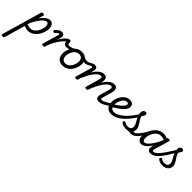

<svg xmlns="http://www.w3.org/2000/svg" viewBox="210 -2228 4391 4391"><g transform="rotate(45 2406.0 -32.0)"><path d="M-72 515Q-88 515 -102 508Q-116 501 -110 483L168 -484Q174 -503 183.5 -509Q193 -515 212 -515Q242 -515 251 -506Q260 -497 254 -477L218 -353Q257 -409 295 -445.5Q333 -482 370 -500.5Q407 -519 442 -519Q496 -519 528.5 -477Q561 -435 561 -361Q561 -314 547 -262.5Q533 -211 506 -161.5Q479 -112 440 -71.5Q401 -31 352 -7Q303 17 244 17Q213 17 182 8Q151 -1 122 -16L-24 489Q-28 502 -38.5 508.5Q-49 515 -72 515ZM141 -85Q172 -71 200 -66Q228 -61 252 -61Q293 -61 326.5 -79.5Q360 -98 386.5 -129.5Q413 -161 431.5 -199Q450 -237 459.5 -275.5Q469 -314 469 -346Q469 -374 463 -394.5Q457 -415 445 -427Q433 -439 414 -439Q379 -439 337 -405.5Q295 -372 249.5 -305.5Q204 -239 156 -141Z M676 -383Q657 -397 659 -408Q661 -419 669 -430Q690 -454 714.5 -474.5Q739 -495 765.5 -507Q792 -519 819 -519Q838 -519 843.5 -507.5Q849 -496 845 -481.5Q841 -467 828.5 -455.5Q816 -444 797 -444Q789 -444 779.5 -439.5Q770 -435 757.5 -423.5Q745 -412 725 -390Q712 -377 701.5 -375Q691 -373 676 -383Z M735 15Q718 15 705 8Q692 1 697 -17L813 -418Q816 -429 812 -436.5Q808 -444 796 -444Q784 -444 779 -455.5Q774 -467 776.5 -481.5Q779 -496 790 -507.5Q801 -519 818 -519Q855 -519 873 -506Q891 -493 895.5 -472Q900 -451 897 -427.5Q894 -404 889 -383L870 -317Q898 -367 926 -404.5Q954 -442 981 -467.5Q1008 -493 1032 -506Q1056 -519 1076 -519Q1095 -519 1102.5 -507Q1110 -495 1108.5 -479Q1107 -463 1096 -451Q1085 -439 1066 -439Q1048 -439 1016.5 -412Q985 -385 946 -334.5Q907 -284 868 -214.5Q829 -145 797 -60L782 -11Q779 2 768.5 8.5Q758 15 735 15Z M1131 -341Q1104 -341 1084 -352Q1064 -363 1052.5 -385.5Q1041 -408 1041 -439L1076 -519Q1095 -519 1104.5 -509.5Q1114 -500 1114 -480Q1114 -451 1118.5 -435Q1123 -419 1132.5 -413.5Q1142 -408 1157 -408Q1182 -408 1213.5 -416.5Q1245 -425 1275 -438Q1305 -451 1324 -465Q1334 -473 1341.5 -466Q1349 -459 1350.5 -447Q1352 -435 1343 -427Q1313 -402 1276.5 -382.5Q1240 -363 1202 -352Q1164 -341 1131 -341Z M1371 19Q1308 19 1264 -6.5Q1220 -32 1197.5 -78.5Q1175 -125 1175 -184Q1175 -238 1194 -296.5Q1213 -355 1250 -405.5Q1287 -456 1341.5 -487.5Q1396 -519 1469 -519Q1531 -519 1574.5 -494.5Q1618 -470 1640.5 -425.5Q1663 -381 1663 -323Q1663 -282 1651.5 -235Q1640 -188 1617 -143Q1594 -98 1559 -61.5Q1524 -25 1477 -3Q1430 19 1371 19ZM1380 -61Q1427 -61 1462.5 -85.5Q1498 -110 1522.5 -149Q1547 -188 1560 -231.5Q1573 -275 1573 -314Q1573 -354 1559 -382Q1545 -410 1520.5 -424.5Q1496 -439 1462 -439Q1414 -439 1377 -415Q1340 -391 1315.5 -352.5Q1291 -314 1278 -271Q1265 -228 1265 -190Q1265 -150 1279 -120.5Q1293 -91 1319 -76Q1345 -61 1380 -61Z M1687 -380Q1670 -380 1646.5 -386Q1623 -392 1600.5 -402Q1578 -412 1562 -423Q1553 -430 1552 -442.5Q1551 -455 1556 -466.5Q1561 -478 1571 -483.5Q1581 -489 1592 -481Q1622 -462 1646.5 -456.5Q1671 -451 1692 -451Q1722 -451 1747 -461.5Q1772 -472 1794.5 -485Q1817 -498 1839 -508.5Q1861 -519 1885 -519Q1897 -519 1903.5 -507.5Q1910 -496 1909 -481.5Q1908 -467 1896.5 -455.5Q1885 -444 1862 -444Q1847 -444 1828.5 -434.5Q1810 -425 1789 -412Q1768 -399 1742.5 -389.5Q1717 -380 1687 -380Z M1802 15Q1785 15 1772 8Q1759 1 1764 -17L1880 -418Q1883 -429 1879 -436.5Q1875 -444 1863 -444Q1848 -444 1844 -455.5Q1840 -467 1844 -481.5Q1848 -496 1859 -507.5Q1870 -519 1885 -519Q1922 -519 1940 -506Q1958 -493 1962.5 -472Q1967 -451 1964 -427.5Q1961 -404 1956 -383L1940 -326Q1968 -373 1998 -409.5Q2028 -446 2058.5 -470Q2089 -494 2120.5 -506.5Q2152 -519 2183 -519Q2234 -519 2258.5 -495Q2283 -471 2284.5 -427Q2286 -383 2269 -326L2178 -11Q2174 2 2164 8.5Q2154 15 2131 15Q2114 15 2100.5 8Q2087 1 2093 -17L2188 -346Q2196 -372 2198 -393Q2200 -414 2190.5 -426.5Q2181 -439 2153 -439Q2121 -439 2083.5 -410.5Q2046 -382 2007 -329.5Q1968 -277 1930.5 -206.5Q1893 -136 1860 -52L1849 -11Q1846 2 1835.5 8.5Q1825 15 1802 15ZM2540 17Q2498 17 2477.5 1.5Q2457 -14 2451 -38Q2445 -62 2448.5 -90.5Q2452 -119 2459 -145L2518 -346Q2526 -372 2528 -393Q2530 -414 2520.5 -426.5Q2511 -439 2483 -439Q2450 -439 2411.5 -409Q2373 -379 2333 -324Q2293 -269 2255.5 -195.5Q2218 -122 2185 -35H2146Q2181 -151 2223.5 -240.5Q2266 -330 2314 -392.5Q2362 -455 2412.5 -487Q2463 -519 2513 -519Q2564 -519 2588.5 -494.5Q2613 -470 2615 -426.5Q2617 -383 2599 -326L2547 -147Q2531 -95 2533.5 -76.5Q2536 -58 2559 -58Q2574 -58 2580.5 -46.5Q2587 -35 2585 -20.5Q2583 -6 2572 5.5Q2561 17 2540 17Z M2540 17Q2526 17 2519.5 5.5Q2513 -6 2514.5 -20.5Q2516 -35 2527 -46.5Q2538 -58 2559 -58Q2580 -58 2608 -68Q2636 -78 2677.5 -101Q2719 -124 2780 -164Q2794 -172 2805 -167.5Q2816 -163 2821 -151Q2826 -139 2823.5 -125Q2821 -111 2806 -102Q2739 -58 2690.5 -31.5Q2642 -5 2607 6Q2572 17 2540 17Z M2812 -172Q2845 -193 2886 -221Q2927 -249 2964.5 -280Q3002 -311 3026 -342Q3050 -373 3050 -400Q3050 -423 3037.5 -431.5Q3025 -440 3006 -440Q2968 -440 2937.5 -415.5Q2907 -391 2886 -353Q2865 -315 2853.5 -273Q2842 -231 2842 -198Q2842 -167 2847.5 -141.5Q2853 -116 2867 -98Q2881 -80 2902.5 -70Q2924 -60 2955 -60Q2969 -60 2974.5 -48.5Q2980 -37 2978 -21.5Q2976 -6 2967 5.5Q2958 17 2943 17Q2876 17 2834 -10.5Q2792 -38 2772 -85Q2752 -132 2752 -192Q2752 -241 2770 -297.5Q2788 -354 2822 -404.5Q2856 -455 2906 -487Q2956 -519 3021 -519Q3058 -519 3085 -506Q3112 -493 3126.5 -469Q3141 -445 3141 -411Q3141 -372 3119 -335Q3097 -298 3056.5 -260.5Q3016 -223 2962 -185Q2908 -147 2843 -108Z M2943 17Q2924 17 2916.5 5.5Q2909 -6 2911 -21.5Q2913 -37 2924 -48.5Q2935 -60 2954 -60Q3008 -60 3070.5 -92.5Q3133 -125 3198.5 -185Q3264 -245 3326 -326.5Q3388 -408 3441 -505Q3445 -514 3458.5 -509.5Q3472 -505 3482.5 -494.5Q3493 -484 3488 -474Q3434 -366 3368.5 -276.5Q3303 -187 3231.5 -121Q3160 -55 3087 -19Q3014 17 2943 17Z M3579 17Q3557 17 3536 14Q3515 11 3491.5 10Q3468 9 3438 15L3452 -10Q3487 -26 3516 -36.5Q3545 -47 3565.5 -52.5Q3586 -58 3597 -58Q3606 -58 3609 -46.5Q3612 -35 3609 -20.5Q3606 -6 3598 5.5Q3590 17 3579 17ZM3412 19Q3363 19 3322.5 3.5Q3282 -12 3267 -30Q3252 -45 3253.5 -56.5Q3255 -68 3268 -80Q3280 -92 3289 -91Q3298 -90 3314 -79Q3332 -68 3356 -59Q3380 -50 3407 -50Q3459 -50 3487.5 -74.5Q3516 -99 3516 -143Q3516 -168 3507 -193.5Q3498 -219 3483.5 -245Q3469 -271 3453.5 -298.5Q3438 -326 3423.5 -355Q3409 -384 3400.5 -415.5Q3392 -447 3392 -481Q3392 -534 3416 -556.5Q3440 -579 3467 -579Q3491 -579 3503 -566.5Q3515 -554 3515 -535Q3515 -515 3500 -492.5Q3485 -470 3469 -450Q3469 -426 3478.5 -402Q3488 -378 3503.5 -354Q3519 -330 3536 -305Q3553 -280 3568 -253.5Q3583 -227 3593 -199Q3603 -171 3603 -140Q3603 -68 3551.5 -24.5Q3500 19 3412 19Z M3578 17Q3564 17 3557.5 5.5Q3551 -6 3552.5 -20.5Q3554 -35 3565 -46.5Q3576 -58 3597 -58Q3622 -58 3650 -76.5Q3678 -95 3707.5 -128Q3737 -161 3768 -207Q3799 -253 3831 -309Q3838 -322 3852 -320.5Q3866 -319 3875 -309Q3884 -299 3877 -286Q3837 -210 3800 -153Q3763 -96 3727.5 -58.5Q3692 -21 3655.5 -2Q3619 17 3578 17Z M3908 17Q3872 17 3845.5 -2Q3819 -21 3804.5 -56.5Q3790 -92 3790 -140Q3790 -187 3803.5 -239Q3817 -291 3844 -340.5Q3871 -390 3909.5 -430.5Q3948 -471 3998.5 -495Q4049 -519 4110 -519Q4149 -519 4192 -505.5Q4235 -492 4271 -468L4255 -398Q4207 -424 4169 -432Q4131 -440 4099 -440Q4058 -440 4023.5 -421.5Q3989 -403 3963 -372Q3937 -341 3918.5 -303Q3900 -265 3890.5 -226.5Q3881 -188 3881 -155Q3881 -127 3887 -106Q3893 -85 3905.5 -74Q3918 -63 3935 -63Q3973 -63 4018.5 -104.5Q4064 -146 4115 -225.5Q4166 -305 4216 -418L4252 -376Q4194 -244 4134 -157Q4074 -70 4017 -26.5Q3960 17 3908 17ZM4213 17Q4171 17 4150 1.5Q4129 -14 4122.5 -38Q4116 -62 4119.5 -90.5Q4123 -119 4131 -145L4231 -484Q4237 -503 4246.5 -509Q4256 -515 4275 -515Q4305 -515 4314 -506Q4323 -497 4317 -477L4219 -147Q4204 -96 4206 -77Q4208 -58 4231 -58Q4245 -58 4252 -46.5Q4259 -35 4257.5 -20.5Q4256 -6 4245 5.5Q4234 17 4213 17Z M4214 17Q4195 17 4188.5 5.5Q4182 -6 4185.5 -20.5Q4189 -35 4201 -46.5Q4213 -58 4232 -58Q4261 -58 4294.5 -81Q4328 -104 4371.5 -155.5Q4415 -207 4472.5 -292Q4530 -377 4606 -502Q4614 -515 4628.5 -512.5Q4643 -510 4652.5 -499Q4662 -488 4654 -475Q4579 -337 4518.5 -242.5Q4458 -148 4407 -91Q4356 -34 4309.5 -8.5Q4263 17 4214 17Z M4597 19Q4548 19 4507.5 3.5Q4467 -12 4452 -30Q4437 -45 4438.5 -56.5Q4440 -68 4453 -80Q4465 -92 4474 -91Q4483 -90 4499 -79Q4517 -68 4541 -59Q4565 -50 4592 -50Q4644 -50 4672.5 -74.5Q4701 -99 4701 -143Q4701 -168 4692 -193.5Q4683 -219 4668.5 -245Q4654 -271 4638.5 -298.5Q4623 -326 4608.5 -355Q4594 -384 4585.5 -415.5Q4577 -447 4577 -481Q4577 -534 4601 -556.5Q4625 -579 4652 -579Q4676 -579 4688 -566.5Q4700 -554 4700 -535Q4700 -515 4685 -492.5Q4670 -470 4654 -450Q4654 -426 4663.5 -402Q4673 -378 4688.5 -354Q4704 -330 4721 -305Q4738 -280 4753 -253.5Q4768 -227 4778 -199Q4788 -171 4788 -140Q4788 -68 4736.5 -24.5Q4685 19 4597 19Z"/></g></svg>

Font: Playwrite AU QLD
Style: Regular
Weight: 400
Designer: Veronika Burian, José Scaglione
Foundry: TypeTogether
Version: Version 1.002